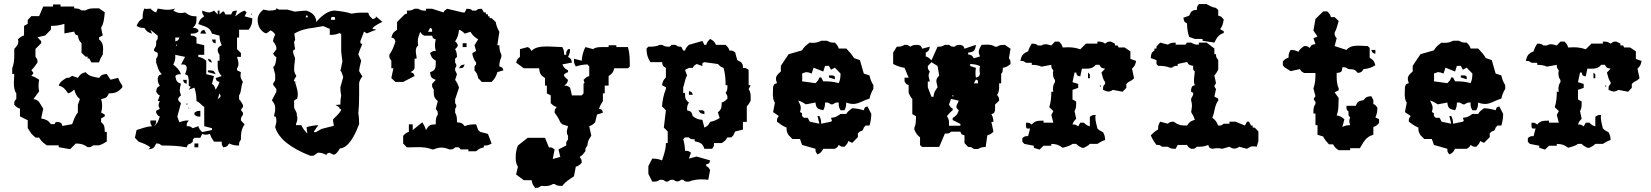

<svg xmlns="http://www.w3.org/2000/svg" viewBox="-20 -734 8100 942"><path d="M240 -712V-702H192L172 -655H134L116 -636V-617L98 -607V-560C85 -556 79 -552 68 -541C68 -537 70 -535 70 -532C70 -516 64 -510 50 -494V-461C50 -440 48 -419 40 -399V-371H50C50 -357 48 -341 48 -325C48 -307 51 -288 60 -276V-248C51 -239 50 -237 50 -226V-220C61 -209 65 -205 78 -201V-163L116 -144V-106L134 -78L154 -59H172C183 -40 191 -34 210 -21H268V-12L324 -2L352 -30C378 -29 389 -27 410 -12C427 -12 424 -12 438 -21H466C482 -26 490 -31 504 -40V-87H494C493 -112 494 -120 476 -135V-153L494 -163V-172L476 -182C480 -195 481 -205 481 -215C481 -225 480 -235 476 -248C499 -253 505 -254 514 -276C545 -276 559 -282 580 -305V-314C571 -328 565 -336 560 -352L522 -343L504 -371C482 -369 479 -368 466 -352C438 -357 417 -359 400 -380C378 -373 375 -371 362 -352L334 -362C320 -353 323 -352 306 -352C287 -339 276 -335 268 -314C293 -307 299 -297 314 -276C327 -280 333 -284 344 -295C351 -273 355 -262 372 -248L362 -220V-182C349 -167 341 -144 334 -125L286 -116C281 -131 283 -130 268 -135C249 -135 254 -137 248 -125H230C216 -144 206 -148 182 -153L192 -201C175 -225 174 -244 144 -248L172 -286C170 -296 169 -304 169 -312C169 -321 170 -332 172 -343C158 -352 150 -357 134 -362C140 -371 144 -373 144 -375C144 -377 140 -381 134 -390C146 -401 154 -413 164 -428C164 -445 163 -442 154 -456V-494L182 -522V-532L164 -551L202 -560L230 -589V-607C254 -607 273 -610 296 -617V-570L344 -579C349 -564 347 -565 362 -560C366 -540 367 -535 380 -522V-475L400 -456H410V-447H418L428 -428H466C471 -444 475 -452 484 -466C484 -475 486 -484 486 -492C486 -511 483 -527 466 -541V-551L484 -560L476 -598C489 -616 492 -649 494 -674L466 -693H440C425 -693 412 -691 400 -683H380C367 -692 363 -692 344 -693V-702H277V-712Z M934 -30V-11H953V-30ZM888 8 896 18ZM992 -153 1000 -143ZM894 -225C890 -221 899 -221 900 -222C904 -226 895 -226 894 -225ZM934 -228 944 -219ZM904 -206C900 -202 909 -202 910 -203ZM934 -181V-171C948 -162 946 -162 963 -162V-190C946 -190 948 -190 934 -181ZM1057 -238 1068 -228ZM896 -247 906 -238ZM926 -247 934 -238ZM1030 -294 1038 -285ZM1057 -276C1060 -270 1062 -266 1062 -263C1062 -258 1058 -255 1048 -247ZM1000 -446C1005 -431 1005 -432 1020 -427C1015 -442 1015 -441 1000 -446ZM878 -389 888 -380ZM1000 -389V-380L1038 -370C1029 -391 1023 -388 1000 -389ZM860 -342 868 -332ZM878 -342C883 -327 881 -328 896 -323V-342ZM840 -465 888 -455 868 -417C871 -417 874 -418 876 -418C890 -418 896 -411 896 -401C896 -392 893 -381 888 -370C907 -363 902 -360 906 -342V-313C921 -306 915 -310 906 -294L934 -304C941 -281 944 -262 944 -238C960 -232 968 -218 982 -209V-115L1020 -105V-96L972 -86C961 -97 957 -102 953 -115L926 -105C912 -114 913 -115 896 -115C896 -132 897 -129 906 -143C886 -143 879 -141 860 -134L850 -162L868 -228C858 -236 854 -242 854 -247C854 -252 858 -258 868 -266C864 -277 862 -284 862 -292C862 -301 864 -310 868 -323C846 -331 845 -338 840 -361C849 -370 852 -369 868 -370C859 -393 849 -402 830 -417C837 -431 840 -440 840 -453ZM1030 -484 1038 -474ZM844 -515C848 -519 847 -510 846 -509C842 -505 843 -514 844 -515ZM1020 -540C1025 -525 1023 -526 1038 -521V-540ZM840 -550H860C855 -535 855 -536 840 -531ZM688 -692C680 -673 680 -663 680 -644C663 -632 658 -626 650 -607C666 -598 669 -597 688 -597C701 -578 704 -576 726 -569L718 -588L754 -559C754 -542 755 -545 746 -531C747 -525 746 -521 746 -518C746 -510 744 -505 736 -493V-484L754 -474C754 -457 755 -460 746 -446V-427C755 -404 755 -388 774 -370C759 -365 759 -366 754 -351C754 -332 755 -329 764 -313C748 -303 750 -303 746 -285C755 -270 753 -272 764 -266L754 -238H764C759 -228 758 -223 758 -218C758 -213 759 -209 764 -200L746 -190V-181C755 -166 753 -168 764 -162C757 -140 753 -129 736 -115C745 -129 746 -126 746 -143H718C718 -126 717 -129 726 -115C698 -113 676 -104 650 -96L642 -58L660 -39C679 -32 701 -25 718 -11L708 -1C733 -4 736 -8 746 -30C763 -30 760 -29 774 -20C817 -20 854 -19 896 -11C901 -26 901 -25 916 -30L926 -39V-49L934 -58H963L972 -77C980 -74 985 -73 990 -73C995 -73 1000 -74 1010 -77C1015 -61 1021 -53 1030 -39H1068C1068 -22 1067 -25 1076 -11C1094 -15 1094 -14 1104 -30C1122 -22 1133 -20 1153 -20C1153 -37 1153 -35 1162 -49C1162 -81 1163 -98 1180 -124L1162 -143C1162 -160 1163 -157 1172 -171V-181C1166 -190 1162 -193 1162 -195C1162 -197 1166 -200 1172 -209V-219C1165 -231 1162 -238 1153 -247V-266C1166 -284 1160 -309 1172 -332C1164 -345 1160 -352 1160 -362C1160 -367 1161 -373 1162 -380L1143 -389V-399C1149 -407 1150 -414 1150 -421C1150 -431 1147 -442 1143 -455H1162V-474L1143 -493V-550H1153V-588H1200C1215 -609 1217 -618 1218 -644L1180 -654L1190 -673L1180 -682C1160 -676 1151 -665 1134 -654L1143 -682C1122 -680 1122 -682 1114 -663H1086C1082 -673 1079 -678 1076 -678C1072 -678 1066 -672 1057 -663V-682H1048V-663L1030 -682C1019 -675 1011 -673 1004 -673C995 -673 987 -677 972 -682C972 -665 973 -668 982 -654C963 -641 960 -638 953 -616C983 -603 1009 -604 1020 -569L1057 -559C1057 -539 1060 -530 1068 -512C1055 -507 1048 -499 1048 -489C1048 -482 1051 -473 1057 -465V-436H1048V-413C1048 -393 1051 -378 1068 -361L1038 -351C1043 -336 1042 -337 1057 -332C1052 -316 1047 -308 1038 -294C1032 -310 1033 -313 1020 -323L1030 -361L992 -370V-436C977 -448 972 -451 953 -455V-465H982V-512L944 -521V-550C930 -559 933 -559 916 -559V-569C934 -569 937 -569 953 -578V-588C939 -597 943 -597 926 -597C943 -614 944 -624 944 -646V-654C918 -654 909 -658 888 -673C880 -671 873 -670 866 -670C856 -670 846 -673 830 -682L840 -692C826 -688 814 -686 802 -686C787 -686 772 -689 754 -692L746 -673C733 -677 729 -681 718 -692C705 -690 700 -689 688 -692ZM1216 -663C1216 -665 1215 -668 1214 -668C1211 -665 1216 -655 1216 -663ZM963 -569H992L982 -588C967 -583 968 -584 963 -569Z M1654 -568V-489C1654 -475 1657 -456 1660 -433L1650 -385H1652C1656 -383 1662 -361 1664 -356L1650 -306V-305C1650 -291 1651 -278 1654 -265C1651 -252 1650 -239 1650 -225V-221L1626 -219L1646 -207L1644 -206C1644 -204 1645 -201 1654 -197C1652 -181 1614 -151 1614 -147C1614 -131 1618 -124 1618 -120C1618 -114 1610 -116 1564 -103C1555 -103 1534 -85 1525 -85C1523 -85 1521 -86 1520 -89L1542 -120C1535 -120 1495 -116 1484 -109L1488 -79C1488 -79 1471 -93 1458 -120H1432C1431 -127 1439 -138 1439 -152C1439 -157 1439 -162 1436 -167C1439 -185 1423 -197 1423 -209V-239C1423 -245 1444 -250 1438 -252C1440 -258 1441 -264 1441 -271C1441 -298 1427 -327 1428 -333H1426C1425 -333 1450 -324 1423 -336C1419 -338 1427 -349 1434 -361C1426 -374 1423 -384 1423 -392C1423 -403 1424 -420 1428 -448C1423 -459 1418 -473 1418 -479C1418 -486 1420 -491 1426 -491H1428L1423 -525C1423 -528 1424 -532 1428 -539L1424 -569C1450 -585 1482 -594 1520 -598L1566 -606L1582 -599C1584 -598 1592 -594 1598 -593V-563H1606C1620 -563 1634 -566 1646 -572C1648 -569 1650 -568 1654 -568ZM1612 -651H1616C1621 -651 1624 -650 1624 -644V-637H1604V-644C1604 -648 1607 -650 1612 -651ZM1490 -651V-649H1480V-651L1484 -659C1488 -659 1490 -656 1490 -651ZM1298 -682 1272 -687C1256 -674 1245 -659 1244 -639C1244 -598 1264 -580 1282 -571H1288L1308 -585C1321 -578 1328 -570 1330 -563C1324 -552 1320 -542 1320 -532V-531C1327 -522 1336 -511 1336 -497V-492L1320 -471C1322 -467 1328 -456 1336 -454C1335 -433 1329 -407 1322 -407H1320L1330 -369V-340L1320 -324V-318L1336 -297V-284L1314 -242C1321 -233 1330 -221 1330 -207V-191L1324 -163H1328C1332 -163 1336 -159 1336 -141V-136L1330 -110C1347 -54 1405 -8 1502 30H1518L1540 15C1556 15 1566 18 1582 27V23C1582 21 1587 18 1596 15L1616 25C1627 25 1637 12 1648 -6C1668 -7 1703 -21 1742 -125C1742 -147 1741 -164 1738 -176C1741 -208 1742 -238 1742 -267V-323C1742 -337 1751 -350 1758 -359L1742 -385C1742 -395 1747 -416 1752 -436L1738 -467C1739 -473 1746 -492 1758 -519H1754C1750 -519 1749 -522 1748 -527V-532L1766 -579L1780 -570L1816 -585H1820C1821 -585 1823 -587 1823 -588C1823 -589 1823 -590 1822 -590L1808 -592V-593C1808 -600 1822 -610 1856 -627L1824 -654V-649C1824 -647 1823 -645 1812 -641H1808C1774 -670 1800 -672 1776 -672H1750C1738 -672 1722 -670 1704 -667C1684 -674 1657 -679 1622 -682C1606 -682 1579 -676 1542 -638L1532 -626C1531 -660 1506 -675 1482 -682C1474 -682 1456 -680 1426 -677L1390 -687H1348L1336 -694V-690C1336 -687 1329 -682 1298 -682Z M2250 -522V-503H2269V-522ZM2232 -399C2253 -401 2252 -399 2260 -418C2241 -414 2241 -415 2232 -399ZM2090 -597C2102 -591 2100 -596 2100 -578H2080ZM2052 -588 2062 -578ZM2014 -691C1998 -682 1994 -682 1976 -682C1978 -666 1980 -668 1966 -664L1928 -626V-588C1909 -575 1907 -572 1900 -550C1915 -545 1915 -546 1920 -531C1913 -506 1905 -487 1890 -465C1890 -448 1891 -450 1900 -436V-399H1910L1900 -351L1920 -332H1958L2014 -361C2009 -376 2009 -375 1994 -380C2009 -389 2008 -388 2014 -399V-446H2024C2024 -460 2020 -472 2020 -483C2020 -494 2022 -503 2032 -512C2030 -519 2030 -526 2030 -532C2030 -548 2035 -560 2042 -578C2051 -563 2051 -565 2062 -559H2100C2105 -544 2103 -546 2118 -541C2115 -530 2114 -520 2114 -512C2114 -504 2115 -495 2118 -484C2101 -484 2104 -483 2090 -474C2097 -452 2099 -449 2118 -436V-426C2118 -402 2117 -388 2090 -380C2093 -355 2096 -351 2118 -342L2100 -323C2100 -306 2099 -309 2108 -295V-285C2108 -263 2110 -253 2128 -238L2118 -200C2127 -186 2128 -189 2128 -172C2119 -160 2118 -148 2118 -133V-124C2089 -123 2084 -120 2070 -96C2065 -112 2061 -120 2052 -134L2005 -96V-124H1986V-87C1973 -83 1969 -79 1958 -68V-30L1976 -11C1994 -11 2014 -12 2032 -12C2055 -12 2079 -10 2100 -1H2108C2122 -7 2134 -10 2146 -10C2158 -10 2170 -7 2184 -1H2190C2201 -1 2204 -2 2213 -11H2232L2240 -1H2278V8H2316C2331 -4 2335 -7 2354 -11V-20C2372 -20 2376 -21 2392 -30L2374 -77L2336 -87L2326 -96L2316 -124C2294 -124 2279 -123 2260 -115C2247 -131 2244 -132 2222 -134C2222 -153 2222 -167 2213 -181V-200C2218 -207 2219 -210 2219 -214C2219 -218 2218 -221 2213 -228V-247L2232 -304C2227 -320 2222 -330 2213 -342L2222 -370L2213 -389V-399C2218 -406 2219 -409 2219 -413C2219 -417 2218 -420 2213 -427V-446L2222 -455C2221 -473 2221 -477 2213 -493C2222 -501 2226 -507 2226 -512C2226 -517 2222 -523 2213 -531C2225 -550 2230 -564 2232 -588C2245 -584 2249 -580 2260 -569L2288 -578C2300 -559 2307 -553 2326 -541L2308 -512L2316 -484L2298 -474V-465C2303 -449 2306 -439 2316 -427V-418C2307 -409 2308 -407 2308 -396V-389C2320 -374 2322 -370 2326 -351L2344 -332H2392C2408 -349 2414 -358 2420 -380L2450 -389C2445 -404 2445 -403 2430 -408C2430 -427 2432 -436 2440 -455V-465C2432 -483 2430 -492 2430 -512H2420L2430 -578C2420 -595 2416 -606 2412 -626L2392 -645H2382V-654H2374V-664H2364V-673H2354L2344 -691C2328 -690 2325 -691 2316 -682H2298C2288 -691 2285 -690 2269 -691L2260 -673H2250L2174 -691C2159 -681 2162 -684 2156 -673L2100 -691H2070V-682C2051 -682 2048 -682 2032 -691Z M2815 -238C2827 -232 2824 -237 2824 -219H2805ZM2521 -20 2569 -58H2654L2673 -11C2690 -11 2687 -10 2701 -1L2692 46L2729 36L2720 -1L2758 -20V-27C2758 -38 2758 -40 2767 -49V-68C2762 -75 2761 -81 2761 -87C2761 -95 2764 -103 2767 -115L2739 -124L2729 -134C2721 -153 2714 -164 2701 -181C2701 -198 2702 -195 2711 -209C2698 -213 2693 -217 2682 -228V-266L2663 -276V-314H2654V-351C2632 -365 2628 -373 2625 -399H2550L2512 -427C2518 -443 2518 -445 2531 -455V-493L2569 -503C2580 -497 2578 -499 2588 -484C2603 -502 2632 -506 2662 -506C2690 -506 2718 -503 2739 -503C2747 -487 2747 -483 2748 -465H2758C2758 -482 2758 -479 2767 -493H2777C2776 -474 2775 -471 2767 -455C2783 -445 2782 -445 2786 -427L2739 -418C2748 -401 2750 -398 2767 -389V-380C2753 -375 2747 -370 2747 -365C2747 -359 2755 -352 2767 -342C2763 -325 2762 -326 2748 -314C2765 -314 2763 -313 2777 -304L2786 -266H2834L2843 -276V-323C2850 -330 2849 -323 2843 -342C2854 -353 2858 -357 2871 -361V-408L2862 -418C2841 -417 2824 -414 2805 -408C2796 -424 2796 -427 2796 -446L2834 -436C2836 -461 2841 -481 2852 -503L2890 -493C2901 -502 2917 -503 2933 -503H2966V-512H3004V-503H3061C3070 -471 3070 -441 3070 -408L3061 -399H2994C2987 -377 2985 -374 2966 -361V-314H2947V-276H2938V-238C2929 -224 2924 -216 2919 -200C2935 -196 2934 -197 2938 -181L2909 -172L2900 -134C2889 -123 2884 -119 2871 -115L2881 -68C2868 -49 2864 -43 2862 -20C2853 -6 2852 -9 2852 8C2841 22 2839 27 2824 36C2833 50 2834 48 2834 65C2823 76 2818 80 2805 84L2796 131C2774 146 2754 157 2739 178C2720 178 2714 178 2701 169H2692C2680 177 2668 179 2653 179C2647 179 2641 178 2635 178C2621 187 2623 188 2606 188C2594 173 2592 169 2588 150H2550L2512 122L2521 84C2513 73 2510 56 2510 39C2510 18 2514 -4 2521 -20Z M3360 -335 3370 -325ZM3360 -287V-269H3379C3374 -284 3375 -282 3360 -287ZM3407 -193C3416 -177 3417 -178 3436 -174C3436 -192 3438 -187 3426 -193ZM3426 -410C3426 -428 3424 -423 3436 -429L3502 -420C3513 -409 3517 -405 3530 -401C3538 -372 3540 -346 3540 -316H3549C3549 -297 3549 -291 3540 -278C3549 -264 3549 -267 3549 -250C3538 -239 3534 -235 3521 -231C3520 -206 3520 -198 3502 -183L3511 -155C3494 -145 3483 -140 3464 -136C3455 -119 3453 -117 3436 -108L3426 -146C3403 -148 3398 -151 3379 -164C3372 -186 3373 -186 3351 -193C3351 -211 3351 -215 3360 -231C3341 -246 3341 -253 3341 -278H3332V-306C3340 -325 3340 -348 3351 -363L3341 -391L3360 -401H3379C3385 -412 3383 -410 3398 -420ZM3464 -543C3453 -532 3449 -527 3445 -514H3436L3426 -533L3360 -514C3349 -503 3345 -499 3341 -486H3332L3322 -505C3305 -505 3308 -505 3294 -514H3275L3266 -505C3247 -505 3244 -505 3228 -514H3218C3198 -505 3183 -505 3161 -505L3152 -496C3152 -468 3157 -452 3171 -429H3228C3232 -410 3231 -410 3247 -401V-354C3234 -341 3232 -335 3228 -316L3247 -306V-297C3236 -271 3230 -240 3228 -212L3247 -193L3237 -108L3256 -89V-32H3247C3247 1 3237 25 3228 53C3209 45 3199 45 3180 44L3161 81V119L3180 157C3199 157 3205 157 3218 148C3235 148 3233 148 3247 157H3256C3270 148 3267 148 3284 148C3292 154 3297 156 3303 156C3309 156 3314 154 3322 148H3332C3340 157 3343 157 3354 157H3360C3380 149 3401 146 3422 146C3433 146 3444 147 3455 148L3464 100C3454 85 3456 87 3445 81V72C3461 68 3460 69 3464 53L3398 34L3360 44L3370 15C3356 6 3358 6 3341 6C3340 -15 3338 -31 3332 -51L3341 -60H3360C3368 -51 3371 -51 3382 -51H3388V-41C3416 -35 3427 -31 3436 -4H3474C3483 -18 3483 -15 3483 -32H3521C3535 -41 3540 -45 3549 -60H3568L3578 -70L3587 -89L3625 -98V-136H3644V-212C3653 -221 3656 -228 3663 -240V-258C3663 -273 3661 -285 3653 -297L3663 -316H3653V-391C3639 -400 3642 -401 3625 -401C3625 -418 3625 -415 3616 -429L3597 -439L3587 -477C3573 -486 3576 -486 3559 -486C3555 -499 3551 -503 3540 -514H3493C3484 -531 3481 -534 3464 -543Z M4047 -364V-354L4076 -345C4076 -363 4078 -358 4066 -364ZM4028 -411H4047L4057 -392L4076 -402L4104 -373C4103 -353 4103 -344 4095 -326C4069 -334 4046 -335 4019 -335L4009 -354H4000C3996 -341 3992 -337 3981 -326L3915 -335C3916 -342 3916 -347 3916 -353C3916 -359 3916 -365 3915 -373C3927 -378 3932 -380 3938 -380C3944 -380 3950 -378 3962 -373L3972 -402L4019 -383ZM4009 -534C3993 -526 3983 -524 3969 -524C3964 -524 3959 -524 3953 -525C3934 -512 3926 -505 3915 -487L3849 -468L3811 -411V-383C3795 -370 3787 -361 3787 -348C3787 -342 3789 -335 3792 -326C3777 -321 3778 -322 3773 -307C3773 -296 3772 -285 3772 -274C3772 -258 3773 -242 3782 -231L3773 -184L3801 -165C3792 -151 3792 -154 3792 -137C3809 -124 3820 -116 3839 -108C3839 -89 3840 -87 3849 -71L3868 -52H3905L3915 -23L3981 -4C3981 13 3982 10 3991 24C4008 15 4010 13 4019 -4H4076C4091 -13 4089 -12 4095 -23C4109 -14 4106 -14 4123 -14C4134 -25 4138 -29 4142 -42L4161 -33L4189 -61V-80L4199 -89C4214 -94 4213 -93 4218 -108L4227 -118H4246C4252 -137 4254 -154 4255 -175L4236 -212C4221 -207 4223 -208 4218 -193C4198 -199 4182 -202 4161 -203C4147 -192 4141 -190 4132 -175H4104C4085 -162 4080 -158 4057 -156C4063 -137 4064 -144 4057 -137L4009 -127C4008 -145 4008 -149 4000 -165H3991L4000 -127L3953 -137L3943 -156H3924L3915 -165C3915 -183 3917 -178 3905 -184C3907 -192 3909 -199 3909 -204C3909 -216 3904 -224 3896 -241C3912 -236 3920 -231 3934 -222L3981 -231C3984 -203 3991 -199 4019 -193C4027 -209 4027 -212 4028 -231C4045 -231 4043 -231 4057 -222H4066C4080 -231 4078 -231 4095 -231C4095 -212 4095 -209 4104 -193H4123C4131 -209 4131 -212 4132 -231C4145 -226 4156 -224 4166 -224C4194 -224 4213 -241 4246 -250C4250 -269 4255 -281 4265 -298V-316C4255 -333 4250 -344 4246 -364L4218 -373L4199 -439L4170 -449C4159 -468 4147 -480 4132 -496H4095C4091 -509 4087 -514 4076 -525C4057 -525 4054 -525 4038 -534Z M4550 -429 4580 -410 4588 -363C4577 -353 4574 -345 4574 -336C4574 -328 4578 -319 4580 -306C4567 -287 4562 -282 4560 -259H4550L4532 -306V-334H4542C4540 -346 4536 -355 4536 -364C4536 -370 4538 -376 4542 -382C4533 -396 4532 -393 4532 -410ZM4740 -420C4759 -419 4769 -418 4788 -410C4787 -403 4786 -397 4786 -391C4786 -385 4787 -379 4788 -372C4783 -357 4783 -358 4768 -353C4766 -362 4766 -369 4766 -375C4766 -383 4766 -390 4768 -401L4740 -410ZM4768 -344C4780 -338 4778 -343 4778 -325H4758ZM4652 -265C4653 -266 4662 -266 4658 -262C4657 -261 4648 -261 4652 -265ZM4646 -249 4684 -240C4679 -226 4672 -218 4672 -210C4672 -205 4676 -200 4684 -193C4677 -171 4673 -168 4654 -155V-145L4692 -126V-117H4636V-134C4636 -144 4634 -151 4626 -164C4635 -176 4642 -184 4654 -193V-202C4643 -208 4645 -206 4636 -221ZM4418 -514C4402 -505 4398 -505 4380 -505L4362 -476V-420C4381 -410 4397 -405 4418 -401L4438 -353H4418V-334C4427 -319 4427 -322 4438 -316V-278C4445 -266 4446 -258 4456 -249V-174L4474 -164V-155C4473 -135 4474 -125 4466 -107V-98C4475 -79 4479 -72 4494 -60V-22L4504 -13H4588L4616 -79H4624C4635 -79 4637 -79 4646 -88H4692C4697 -73 4697 -75 4712 -70V-32L4730 -13C4747 -13 4744 -12 4758 -3H4778C4794 -11 4797 -12 4816 -13L4824 -70C4837 -74 4843 -77 4854 -88L4844 -136H4854C4853 -154 4852 -158 4844 -174C4859 -179 4857 -178 4862 -193V-221L4882 -240C4882 -257 4881 -254 4872 -268C4880 -280 4882 -292 4882 -307V-325H4892V-372C4901 -381 4899 -385 4900 -401C4919 -405 4923 -408 4938 -420C4937 -436 4939 -438 4930 -448L4938 -495L4910 -514C4891 -513 4885 -514 4872 -505H4862C4850 -513 4837 -515 4822 -515C4814 -515 4805 -514 4796 -514C4787 -499 4782 -490 4782 -479C4782 -473 4785 -466 4788 -457L4758 -448C4748 -464 4748 -463 4730 -467V-476C4758 -479 4765 -485 4768 -514L4712 -495C4707 -510 4707 -509 4692 -514C4676 -513 4673 -514 4664 -505C4647 -505 4650 -505 4636 -514H4616C4600 -505 4598 -505 4580 -505L4550 -438C4539 -449 4535 -453 4522 -457V-476C4538 -485 4538 -486 4542 -505L4504 -495C4499 -510 4499 -509 4484 -514C4465 -513 4459 -514 4446 -505C4432 -514 4435 -514 4418 -514Z M5156 -530 5138 -511C5126 -514 5118 -517 5110 -517C5104 -517 5097 -516 5090 -511H5072C5062 -520 5058 -519 5042 -520C5033 -506 5029 -498 5024 -482C4998 -471 4992 -462 4986 -435C5003 -435 5000 -435 5014 -426H5042V-416C5061 -415 5071 -415 5090 -407L5138 -416C5138 -399 5139 -402 5148 -388C5148 -385 5146 -381 5146 -378C5146 -363 5147 -353 5156 -341V-331C5147 -319 5146 -308 5146 -293C5146 -290 5148 -287 5148 -284H5138C5138 -256 5136 -234 5128 -208L5148 -189L5138 -170L5148 -132H5100V-142C5072 -142 5058 -142 5042 -123C5028 -132 5031 -132 5014 -132V-118C5014 -108 5015 -103 5024 -103C5026 -103 5030 -103 5034 -104L5024 -66C5007 -66 5010 -66 4996 -57V-38L5006 -28L5052 -19V-9L5080 0L5100 -19H5138V-28C5164 -27 5173 -24 5194 -9C5212 -14 5229 -18 5242 -28H5260C5269 -18 5276 -16 5288 -9H5298C5310 -16 5318 -18 5327 -28H5364C5378 -37 5386 -42 5402 -47C5401 -65 5400 -69 5392 -85L5374 -95L5364 -104C5360 -124 5354 -140 5354 -159C5354 -163 5355 -166 5356 -170C5339 -170 5341 -170 5327 -161V-114C5314 -118 5309 -121 5298 -132H5280L5270 -114C5256 -123 5259 -123 5242 -123C5246 -136 5249 -140 5260 -151L5252 -189C5259 -200 5260 -212 5260 -226V-236L5242 -246V-293L5270 -303V-322L5242 -331L5252 -378H5260C5264 -362 5264 -363 5280 -359L5288 -397H5308C5327 -397 5342 -399 5356 -416H5374C5383 -400 5383 -401 5402 -397L5384 -378C5389 -359 5392 -344 5402 -331V-322C5393 -313 5392 -311 5392 -300V-293C5403 -288 5411 -285 5418 -285C5424 -285 5431 -287 5440 -293L5488 -284L5506 -303V-322L5516 -331L5534 -341L5544 -350L5534 -397C5547 -410 5550 -415 5554 -435L5526 -445V-482L5498 -501H5468C5462 -513 5468 -511 5450 -511V-520L5430 -530C5413 -530 5416 -529 5402 -520C5389 -529 5383 -530 5364 -530V-520H5308L5280 -492C5259 -500 5239 -502 5218 -502C5210 -502 5202 -501 5194 -501C5190 -514 5187 -519 5176 -530ZM5327 -369 5318 -378V-350H5327ZM5318 -322 5327 -312ZM5378 -316C5376 -316 5376 -316 5376 -313C5376 -311 5377 -308 5378 -308C5378 -308 5379 -308 5380 -309V-312C5380 -314 5379 -316 5378 -316Z M5862 -714C5853 -700 5852 -702 5852 -685C5835 -685 5838 -685 5824 -676L5814 -657L5786 -647C5790 -628 5788 -628 5804 -619C5804 -595 5807 -576 5814 -553L5842 -543H5880V-534L5938 -525C5951 -550 5957 -563 5984 -572V-581L5966 -591C5978 -605 5980 -618 5984 -638C5972 -652 5974 -653 5957 -657V-685L5946 -695C5926 -699 5917 -704 5900 -714ZM5672 -525 5654 -506V-496H5644V-487C5628 -474 5628 -471 5626 -449L5654 -439V-420L5662 -411C5684 -411 5700 -410 5720 -402H5730C5744 -411 5741 -411 5758 -411V-420L5804 -430C5813 -414 5815 -415 5834 -411V-404C5834 -393 5833 -391 5842 -383C5841 -367 5838 -354 5838 -341C5838 -333 5838 -325 5842 -316C5827 -311 5829 -312 5824 -297C5824 -278 5822 -285 5834 -279V-269L5824 -250V-241C5827 -231 5828 -223 5828 -216C5828 -206 5826 -197 5824 -184C5833 -170 5837 -162 5842 -146C5820 -139 5817 -137 5804 -118C5775 -118 5762 -120 5738 -137C5722 -136 5719 -136 5710 -127L5672 -137C5663 -121 5662 -117 5662 -99C5646 -90 5640 -83 5626 -70C5634 -51 5641 -40 5654 -23C5671 -23 5668 -23 5682 -14H5710C5723 -5 5729 -4 5748 -4L5758 -23H5804C5810 -12 5809 -13 5824 -4H5830C5841 -4 5843 -5 5852 -14C5874 -14 5888 -14 5908 -23C5913 -8 5913 -9 5928 -4C5938 -6 5946 -7 5954 -7C5961 -7 5967 -6 5976 -4L6012 -14C6020 -8 6028 -5 6036 -5C6044 -5 6052 -8 6060 -14L6098 -4C6112 -13 6117 -16 6126 -16C6131 -16 6137 -16 6146 -14L6154 -42V-89L6136 -108H6126V-118H6118L6108 -137H6098L6088 -118L6042 -137H6012V-127H5984C5970 -118 5974 -118 5957 -118C5948 -137 5945 -144 5928 -156C5941 -186 5937 -213 5957 -241V-250L5938 -260L5946 -297C5940 -306 5938 -309 5938 -311C5938 -313 5940 -317 5946 -326L5938 -364C5947 -373 5950 -380 5957 -392V-439C5948 -453 5946 -451 5946 -468H5938V-496L5900 -525H5862V-515C5843 -515 5840 -516 5824 -525H5804L5796 -515H5748V-525C5729 -524 5723 -524 5710 -515Z M6548 -120 6558 -111ZM6472 -678 6434 -641 6424 -584 6444 -555 6424 -546 6434 -518C6415 -514 6415 -515 6406 -499C6392 -508 6395 -508 6378 -508C6364 -497 6359 -495 6350 -480C6334 -488 6330 -488 6312 -489C6303 -473 6302 -469 6302 -451C6289 -447 6285 -444 6274 -433V-414L6282 -404L6312 -385L6358 -395C6364 -384 6363 -385 6378 -376H6434C6434 -348 6433 -325 6424 -300L6434 -262C6429 -255 6426 -252 6426 -248C6426 -244 6429 -241 6434 -234V-224C6425 -212 6424 -201 6424 -186V-177H6434V-120H6444V-73L6472 -64C6480 -48 6487 -40 6500 -26H6520C6529 -11 6534 -6 6548 3H6604V-7H6652C6671 -38 6680 -62 6718 -73V-111C6731 -115 6735 -119 6746 -130V-149L6728 -158C6736 -176 6737 -185 6738 -205C6728 -220 6729 -218 6718 -224V-243L6708 -262C6686 -260 6683 -259 6670 -243C6647 -238 6640 -237 6632 -215H6586V-208C6586 -197 6587 -195 6596 -187V-180C6596 -169 6595 -166 6604 -158C6601 -149 6600 -144 6600 -140C6600 -135 6601 -130 6604 -120C6585 -119 6582 -119 6566 -111L6576 -149C6561 -161 6557 -164 6538 -168C6546 -188 6547 -208 6547 -229C6547 -237 6548 -245 6548 -253L6528 -281L6548 -291V-300C6539 -321 6538 -340 6538 -362V-376C6562 -379 6563 -380 6566 -404C6583 -404 6582 -404 6596 -395C6621 -394 6627 -394 6642 -376C6660 -380 6660 -379 6670 -395C6694 -397 6708 -402 6728 -414C6721 -436 6719 -438 6700 -451V-499L6690 -508C6675 -508 6659 -510 6644 -510C6621 -510 6600 -506 6586 -489L6528 -508L6538 -546C6529 -560 6528 -557 6528 -574C6537 -589 6542 -611 6548 -631L6528 -650H6510C6506 -663 6503 -667 6492 -678ZM6708 -489C6713 -474 6713 -475 6728 -470V-489Z M7147 -364V-354L7176 -345C7176 -363 7178 -358 7166 -364ZM7128 -411H7147L7157 -392L7176 -402L7204 -373C7203 -353 7203 -344 7195 -326C7169 -334 7146 -335 7119 -335L7109 -354H7100C7096 -341 7092 -337 7081 -326L7015 -335C7016 -342 7016 -347 7016 -353C7016 -359 7016 -365 7015 -373C7027 -378 7032 -380 7038 -380C7044 -380 7050 -378 7062 -373L7072 -402L7119 -383ZM7109 -534C7093 -526 7083 -524 7069 -524C7064 -524 7059 -524 7053 -525C7034 -512 7026 -505 7015 -487L6949 -468L6911 -411V-383C6895 -370 6887 -361 6887 -348C6887 -342 6889 -335 6892 -326C6877 -321 6878 -322 6873 -307C6873 -296 6872 -285 6872 -274C6872 -258 6873 -242 6882 -231L6873 -184L6901 -165C6892 -151 6892 -154 6892 -137C6909 -124 6920 -116 6939 -108C6939 -89 6940 -87 6949 -71L6968 -52H7005L7015 -23L7081 -4C7081 13 7082 10 7091 24C7108 15 7110 13 7119 -4H7176C7191 -13 7189 -12 7195 -23C7209 -14 7206 -14 7223 -14C7234 -25 7238 -29 7242 -42L7261 -33L7289 -61V-80L7299 -89C7314 -94 7313 -93 7318 -108L7327 -118H7346C7352 -137 7354 -154 7355 -175L7336 -212C7321 -207 7323 -208 7318 -193C7298 -199 7282 -202 7261 -203C7247 -192 7241 -190 7232 -175H7204C7185 -162 7180 -158 7157 -156C7163 -137 7164 -144 7157 -137L7109 -127C7108 -145 7108 -149 7100 -165H7091L7100 -127L7053 -137L7043 -156H7024L7015 -165C7015 -183 7017 -178 7005 -184C7007 -192 7009 -199 7009 -204C7009 -216 7004 -224 6996 -241C7012 -236 7020 -231 7034 -222L7081 -231C7084 -203 7091 -199 7119 -193C7127 -209 7127 -212 7128 -231C7145 -231 7143 -231 7157 -222H7166C7180 -231 7178 -231 7195 -231C7195 -212 7195 -209 7204 -193H7223C7231 -209 7231 -212 7232 -231C7245 -226 7256 -224 7266 -224C7294 -224 7313 -241 7346 -250C7350 -269 7355 -281 7365 -298V-316C7355 -333 7350 -344 7346 -364L7318 -373L7299 -439L7270 -449C7259 -468 7247 -480 7232 -496H7195C7191 -509 7187 -514 7176 -525C7157 -525 7154 -525 7138 -534Z M7636 -530 7618 -511C7606 -514 7598 -517 7590 -517C7584 -517 7577 -516 7570 -511H7552C7542 -520 7538 -519 7522 -520C7513 -506 7509 -498 7504 -482C7478 -471 7472 -462 7466 -435C7483 -435 7480 -435 7494 -426H7522V-416C7541 -415 7551 -415 7570 -407L7618 -416C7618 -399 7619 -402 7628 -388C7628 -385 7626 -381 7626 -378C7626 -363 7627 -353 7636 -341V-331C7627 -319 7626 -308 7626 -293C7626 -290 7628 -287 7628 -284H7618C7618 -256 7616 -234 7608 -208L7628 -189L7618 -170L7628 -132H7580V-142C7552 -142 7538 -142 7522 -123C7508 -132 7511 -132 7494 -132V-118C7494 -108 7495 -103 7504 -103C7506 -103 7510 -103 7514 -104L7504 -66C7487 -66 7490 -66 7476 -57V-38L7486 -28L7532 -19V-9L7560 0L7580 -19H7618V-28C7644 -27 7653 -24 7674 -9C7692 -14 7709 -18 7722 -28H7740C7749 -18 7756 -16 7768 -9H7778C7790 -16 7798 -18 7807 -28H7844C7858 -37 7866 -42 7882 -47C7881 -65 7880 -69 7872 -85L7854 -95L7844 -104C7840 -124 7834 -140 7834 -159C7834 -163 7835 -166 7836 -170C7819 -170 7821 -170 7807 -161V-114C7794 -118 7789 -121 7778 -132H7760L7750 -114C7736 -123 7739 -123 7722 -123C7726 -136 7729 -140 7740 -151L7732 -189C7739 -200 7740 -212 7740 -226V-236L7722 -246V-293L7750 -303V-322L7722 -331L7732 -378H7740C7744 -362 7744 -363 7760 -359L7768 -397H7788C7807 -397 7822 -399 7836 -416H7854C7863 -400 7863 -401 7882 -397L7864 -378C7869 -359 7872 -344 7882 -331V-322C7873 -313 7872 -311 7872 -300V-293C7883 -288 7891 -285 7898 -285C7904 -285 7911 -287 7920 -293L7968 -284L7986 -303V-322L7996 -331L8014 -341L8024 -350L8014 -397C8027 -410 8030 -415 8034 -435L8006 -445V-482L7978 -501H7948C7942 -513 7948 -511 7930 -511V-520L7910 -530C7893 -530 7896 -529 7882 -520C7869 -529 7863 -530 7844 -530V-520H7788L7760 -492C7739 -500 7719 -502 7698 -502C7690 -502 7682 -501 7674 -501C7670 -514 7667 -519 7656 -530ZM7807 -369 7798 -378V-350H7807ZM7798 -322 7807 -312ZM7858 -316C7856 -316 7856 -316 7856 -313C7856 -311 7857 -308 7858 -308C7858 -308 7859 -308 7860 -309V-312C7860 -314 7859 -316 7858 -316Z"/></svg>

Font: GNUTypewriter
Style: Standard
Weight: 400
Version: Version 001.000